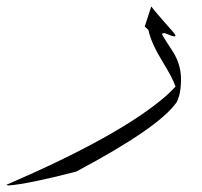

<svg xmlns="http://www.w3.org/2000/svg" viewBox="-311 -350 622 592"><path d="M189 -243.7Q193.8 -233.4 220.5 -193.1Q247.1 -152.8 247.1 -105.7Q247.1 -58.6 232.9 -33.7Q178.2 43.9 -76.2 179.2Q-226.6 217.8 -283.7 221.7Q-290.5 221.2 -291 219.7Q58.1 69.3 199.7 -53.2Q218.3 -69.8 230 -83Q223.1 -106.4 189.2 -161.6Q155.3 -216.8 146.5 -257.8L135.3 -268.1L155.3 -330.1Q164.1 -318.4 188.2 -290.8Q212.4 -263.2 222.2 -252Q231.9 -240.7 229.5 -238.8Q227.1 -236.8 221.7 -238.8H220.2Q216.8 -239.7 196.3 -248L189.9 -247.1Z"/></svg>

Font: AMoshref-Thulth
Style: Regular
Weight: 400
Designer: Ali Moshref
Foundry: Ali Moshref
Version: Version 0.1